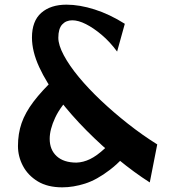

<svg xmlns="http://www.w3.org/2000/svg" viewBox="-20 -782 735 823"><path d="M622 0Q556 -42 486 -99.5Q416 -157 350.5 -223Q285 -289 232 -358Q179 -427 148 -494.5Q117 -562 117 -621Q117 -692 157 -727Q197 -762 265 -762Q321 -762 385.5 -741.5Q450 -721 515 -680L482 -561Q451 -603 416 -632.5Q381 -662 348.5 -678.5Q316 -695 290 -695Q263 -695 246.5 -677Q230 -659 230 -620Q230 -589 253.5 -545Q277 -501 318 -451.5Q359 -402 413 -351Q467 -300 528.5 -251.5Q590 -203 654 -163ZM247 21Q184 21 142 -4.5Q100 -30 78.5 -70.5Q57 -111 57 -156Q57 -209 72.5 -254Q88 -299 123.5 -346Q159 -393 219 -450L293 -380Q240 -328 216.5 -277.5Q193 -227 193 -187Q193 -140 223 -112.5Q253 -85 308 -85Q337 -86 366 -100Q395 -114 429.5 -146Q464 -178 507 -232L569 -174Q507 -97 451 -54Q395 -11 344.5 5Q294 21 247 21Z"/></svg>

Font: Marhey Light
Style: Regular
Weight: 400
Version: Version 1.000